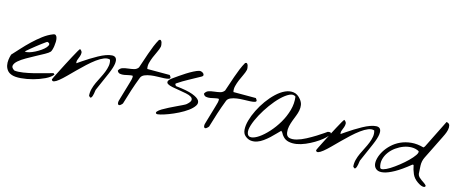

<svg xmlns="http://www.w3.org/2000/svg" viewBox="-42 -1200 4110 1737"><g transform="rotate(15 2012.5 -331.5)"><path d="M83 -10.7Q53.7 -20.5 38.6 -40.5Q23.4 -60.5 18.6 -85Q13.7 -109.4 17.1 -136.2Q20.5 -163.1 28.3 -187.5Q57.6 -218.8 94.2 -259.3Q130.9 -299.8 171.9 -338.9Q212.9 -377.9 257.3 -411.6Q301.8 -445.3 347.7 -462.9Q363.3 -469.7 372.6 -462.4Q381.8 -455.1 385.7 -439.5Q389.6 -423.8 389.2 -403.3Q388.7 -382.8 385.7 -363.3Q382.8 -343.8 377.9 -328.1Q373 -312.5 368.2 -306.6Q356.4 -293 322.8 -274.4Q289.1 -255.9 248 -233.9Q207 -211.9 166 -188.5Q125 -165 98.6 -142.1Q72.3 -119.1 67.4 -96.7Q62.5 -74.2 94.7 -55.7Q127.9 -51.8 175.3 -59.1Q222.7 -66.4 272 -78.6Q321.3 -90.8 367.2 -104Q413.1 -117.2 442.4 -125L454.1 -114.3Q432.6 -85.9 383.8 -62.5Q335 -39.1 278.3 -23.9Q221.7 -8.8 168 -4.4Q114.3 0 83 -10.7ZM316.4 -383.8Q315.4 -384.8 301.8 -375.5Q288.1 -366.2 268.1 -351.1Q248 -335.9 225.1 -317.9Q202.1 -299.8 183.1 -284.2Q164.1 -268.6 151.4 -257.3Q138.7 -246.1 140.6 -246.1Q156.2 -243.2 181.2 -250.5Q206.1 -257.8 232.9 -271.5Q259.8 -285.2 284.2 -302.2Q308.6 -319.3 322.8 -335.9Q336.9 -352.5 337.4 -365.2Q337.9 -377.9 316.4 -383.8Z M805.7 -10.7Q802.7 -43 811 -74.7Q819.3 -106.4 833.5 -137.2Q847.7 -168 863.8 -198.7Q879.9 -229.5 891.6 -259.3Q903.3 -289.1 908.2 -317.9Q913.1 -346.7 904.3 -375Q879.9 -383.8 848.1 -371.1Q816.4 -358.4 781.2 -332.5Q746.1 -306.6 708.5 -272Q670.9 -237.3 635.3 -201.7Q599.6 -166 567.4 -133.8Q535.2 -101.6 509.3 -80.6Q483.4 -59.6 465.8 -54.2Q448.2 -48.8 442.4 -66.4Q441.4 -67.4 453.6 -91.3Q465.8 -115.2 483.9 -151.4Q502 -187.5 523.9 -229.5Q545.9 -271.5 565.4 -308.1Q585 -344.7 599.6 -370.1Q614.3 -395.5 618.2 -397.5Q638.7 -383.8 639.2 -367.7Q639.6 -351.6 633.8 -334.5Q627.9 -317.4 620.6 -299.8Q613.3 -282.2 618.2 -264.6Q633.8 -275.4 661.6 -294.4Q689.5 -313.5 722.2 -334Q754.9 -354.5 790.5 -374Q826.2 -393.6 857.4 -404.8Q888.7 -416 913.6 -417Q938.5 -418 950.2 -402.3Q961.9 -386.7 957.5 -351.1Q953.1 -315.4 926.8 -253.9Q923.8 -247.1 912.6 -221.2Q901.4 -195.3 888.2 -165.5Q875 -135.7 863.8 -109.9Q852.5 -84 849.6 -77.1Q848.6 -73.2 847.2 -63Q845.7 -52.7 843.8 -40.5Q841.8 -28.3 837.9 -17.1Q834 -5.9 828.1 0Q822.3 5.9 814.5 -1.5Q806.6 -8.8 805.7 -10.7Z M1076.2 -10.7Q1075.2 -12.7 1075.2 -21.5Q1075.2 -30.3 1076.2 -33.2Q1079.1 -43.9 1086.9 -70.8Q1094.7 -97.7 1103.5 -127.4Q1112.3 -157.2 1120.1 -183.6Q1127.9 -210 1130.9 -220.7Q1134.8 -234.4 1139.6 -252.4Q1144.5 -270.5 1141.6 -287.1Q1127 -289.1 1105.5 -283.7Q1084 -278.3 1063 -274.9Q1042 -271.5 1023.9 -274.9Q1005.9 -278.3 998 -297.9Q1009.8 -322.3 1033.2 -329.6Q1056.6 -336.9 1084 -339.8Q1111.3 -342.8 1136.2 -348.6Q1161.1 -354.5 1175.8 -375Q1184.6 -400.4 1196.8 -437Q1209 -473.6 1222.7 -513.7Q1236.3 -553.7 1252.4 -592.8Q1268.6 -631.8 1286.1 -662.1Q1296.9 -668.9 1303.7 -663.1Q1310.5 -657.2 1314 -646Q1317.4 -634.8 1318.4 -623Q1319.3 -611.3 1318.4 -607.4Q1312.5 -582 1298.3 -553.2Q1284.2 -524.4 1272 -495.1Q1259.8 -465.8 1252.4 -436.5Q1245.1 -407.2 1252 -380.9H1461.9Q1462.9 -380.9 1466.8 -374.5Q1470.7 -368.2 1473.6 -364.3Q1478.5 -350.6 1462.9 -345.7Q1447.3 -340.8 1420.9 -339.4Q1394.5 -337.9 1360.8 -337.4Q1327.1 -336.9 1296.4 -332.5Q1265.6 -328.1 1241.2 -317.9Q1216.8 -307.6 1208 -287.1Q1182.6 -221.7 1161.1 -155.8Q1139.6 -89.8 1120.1 -22.5Q1118.2 -19.5 1112.3 -13.2Q1106.4 -6.8 1099.6 -2.4Q1092.8 2 1086.4 1Q1080.1 0 1076.2 -10.7Z M1435.5 -10.7Q1423.8 -18.6 1435.1 -31.7Q1446.3 -44.9 1471.2 -60.1Q1496.1 -75.2 1529.3 -91.8Q1562.5 -108.4 1593.3 -123Q1624 -137.7 1647.5 -148.9Q1670.9 -160.2 1677.7 -166Q1710 -193.4 1711.4 -211.4Q1712.9 -229.5 1695.3 -240.7Q1677.7 -252 1646 -258.3Q1614.3 -264.6 1580.6 -270Q1546.9 -275.4 1516.1 -281.2Q1485.4 -287.1 1469.7 -296.9Q1454.1 -306.6 1459.5 -322.8Q1464.8 -338.9 1502 -364.3Q1515.6 -374 1542 -392.6Q1568.4 -411.1 1599.1 -430.7Q1629.9 -450.2 1660.2 -465.8Q1690.4 -481.4 1710.9 -486.3Q1721.7 -488.3 1732.9 -484.4Q1744.1 -480.5 1751 -473.1Q1757.8 -465.8 1757.3 -457Q1756.8 -448.2 1744.1 -441.4Q1688.5 -410.2 1637.2 -382.8Q1585.9 -355.5 1534.2 -320.3Q1531.2 -312.5 1535.6 -306.6Q1540 -300.8 1545.9 -297.9Q1649.4 -287.1 1701.7 -267.6Q1753.9 -248 1768.1 -224.6Q1782.2 -201.2 1764.6 -174.8Q1747.1 -148.4 1712.4 -123Q1677.7 -97.7 1632.8 -75.2Q1587.9 -52.7 1546.4 -37.1Q1504.9 -21.5 1473.6 -13.7Q1442.4 -5.9 1435.5 -10.7Z M1882.8 -10.7Q1881.8 -12.7 1881.8 -21.5Q1881.8 -30.3 1882.8 -33.2Q1885.7 -43.9 1893.6 -70.8Q1901.4 -97.7 1910.2 -127.4Q1918.9 -157.2 1926.8 -183.6Q1934.6 -210 1937.5 -220.7Q1941.4 -234.4 1946.3 -252.4Q1951.2 -270.5 1948.2 -287.1Q1933.6 -289.1 1912.1 -283.7Q1890.6 -278.3 1869.6 -274.9Q1848.6 -271.5 1830.6 -274.9Q1812.5 -278.3 1804.7 -297.9Q1816.4 -322.3 1839.8 -329.6Q1863.3 -336.9 1890.6 -339.8Q1918 -342.8 1942.9 -348.6Q1967.8 -354.5 1982.4 -375Q1991.2 -400.4 2003.4 -437Q2015.6 -473.6 2029.3 -513.7Q2043 -553.7 2059.1 -592.8Q2075.2 -631.8 2092.8 -662.1Q2103.5 -668.9 2110.4 -663.1Q2117.2 -657.2 2120.6 -646Q2124 -634.8 2125 -623Q2126 -611.3 2125 -607.4Q2119.1 -582 2105 -553.2Q2090.8 -524.4 2078.6 -495.1Q2066.4 -465.8 2059.1 -436.5Q2051.8 -407.2 2058.6 -380.9H2268.6Q2269.5 -380.9 2273.4 -374.5Q2277.3 -368.2 2280.3 -364.3Q2285.2 -350.6 2269.5 -345.7Q2253.9 -340.8 2227.5 -339.4Q2201.2 -337.9 2167.5 -337.4Q2133.8 -336.9 2103 -332.5Q2072.3 -328.1 2047.9 -317.9Q2023.4 -307.6 2014.6 -287.1Q1989.3 -221.7 1967.8 -155.8Q1946.3 -89.8 1926.8 -22.5Q1924.8 -19.5 1918.9 -13.2Q1913.1 -6.8 1906.2 -2.4Q1899.4 2 1893.1 1Q1886.7 0 1882.8 -10.7Z M2269.5 -22.5Q2246.1 -42 2243.7 -80.1Q2241.2 -118.2 2254.4 -166Q2267.6 -213.9 2293.5 -266.1Q2319.3 -318.4 2353.5 -365.7Q2387.7 -413.1 2427.7 -450.7Q2467.8 -488.3 2507.8 -506.3Q2547.9 -524.4 2585.9 -519Q2624 -513.7 2655.3 -474.6Q2674.8 -450.2 2678.7 -425.3Q2682.6 -400.4 2677.7 -374.5Q2672.9 -348.6 2662.1 -321.8Q2651.4 -294.9 2641.1 -267.6Q2630.9 -240.2 2624.5 -211.9Q2618.2 -183.6 2622.1 -154.3Q2627 -117.2 2655.3 -110.4Q2683.6 -103.5 2723.1 -114.3Q2762.7 -125 2806.6 -148.4Q2850.6 -171.9 2888.2 -195.3Q2925.8 -218.8 2950.7 -236.3Q2975.6 -253.9 2975.6 -253.9Q3002.9 -259.8 3006.3 -250.5Q3009.8 -241.2 2995.6 -223.1Q2981.4 -205.1 2953.1 -182.1Q2924.8 -159.2 2888.7 -137.7Q2852.5 -116.2 2811.5 -98.6Q2770.5 -81.1 2731.4 -74.7Q2692.4 -68.4 2657.7 -75.7Q2623 -83 2600.6 -110.4Q2589.8 -122.1 2584.5 -133.8Q2579.1 -145.5 2567.4 -154.3Q2552.7 -140.6 2532.2 -118.7Q2511.7 -96.7 2487.8 -74.7Q2463.9 -52.7 2437 -33.2Q2410.2 -13.7 2381.8 -3.9Q2353.5 5.9 2324.7 2.9Q2295.9 0 2269.5 -22.5ZM2280.3 -55.7Q2289.1 -24.4 2319.3 -26.9Q2349.6 -29.3 2389.6 -56.6Q2429.7 -84 2472.7 -131.3Q2515.6 -178.7 2549.8 -236.8Q2584 -294.9 2602.1 -359.4Q2620.1 -423.8 2611.3 -486.3Q2587.9 -504.9 2552.7 -487.8Q2517.6 -470.7 2478 -432.1Q2438.5 -393.6 2399.9 -340.3Q2361.3 -287.1 2332 -232.9Q2302.7 -178.7 2287.6 -130.9Q2272.5 -83 2280.3 -55.7Z M3280.3 -10.7Q3277.3 -43 3285.6 -74.7Q3293.9 -106.4 3308.1 -137.2Q3322.3 -168 3338.4 -198.7Q3354.5 -229.5 3366.2 -259.3Q3377.9 -289.1 3382.8 -317.9Q3387.7 -346.7 3378.9 -375Q3354.5 -383.8 3322.8 -371.1Q3291 -358.4 3255.9 -332.5Q3220.7 -306.6 3183.1 -272Q3145.5 -237.3 3109.9 -201.7Q3074.2 -166 3042 -133.8Q3009.8 -101.6 2983.9 -80.6Q2958 -59.6 2940.4 -54.2Q2922.9 -48.8 2917 -66.4Q2916 -67.4 2928.2 -91.3Q2940.4 -115.2 2958.5 -151.4Q2976.6 -187.5 2998.5 -229.5Q3020.5 -271.5 3040 -308.1Q3059.6 -344.7 3074.2 -370.1Q3088.9 -395.5 3092.8 -397.5Q3113.3 -383.8 3113.8 -367.7Q3114.3 -351.6 3108.4 -334.5Q3102.5 -317.4 3095.2 -299.8Q3087.9 -282.2 3092.8 -264.6Q3108.4 -275.4 3136.2 -294.4Q3164.1 -313.5 3196.8 -334Q3229.5 -354.5 3265.1 -374Q3300.8 -393.6 3332 -404.8Q3363.3 -416 3388.2 -417Q3413.1 -418 3424.8 -402.3Q3436.5 -386.7 3432.1 -351.1Q3427.7 -315.4 3401.4 -253.9Q3398.4 -247.1 3387.2 -221.2Q3376 -195.3 3362.8 -165.5Q3349.6 -135.7 3338.4 -109.9Q3327.1 -84 3324.2 -77.1Q3323.2 -73.2 3321.8 -63Q3320.3 -52.7 3318.4 -40.5Q3316.4 -28.3 3312.5 -17.1Q3308.6 -5.9 3302.7 0Q3296.9 5.9 3289.1 -1.5Q3281.2 -8.8 3280.3 -10.7Z M3881.8 -22.5Q3844.7 -47.9 3828.1 -85.4Q3811.5 -123 3803.7 -166H3793Q3713.9 -101.6 3655.8 -69.3Q3597.7 -37.1 3557.6 -29.8Q3517.6 -22.5 3495.1 -36.1Q3472.7 -49.8 3466.3 -75.7Q3460 -101.6 3468.8 -136.7Q3477.5 -171.9 3499 -207.5Q3520.5 -243.2 3554.7 -275.4Q3588.9 -307.6 3633.3 -328.1Q3677.7 -348.6 3731.9 -354Q3786.1 -359.4 3848.6 -341.8L3859.4 -353.5L3991.2 -618.2Q4017.6 -614.3 4022.5 -594.7Q4027.3 -575.2 4022 -551.8Q4016.6 -528.3 4006.3 -506.3Q3996.1 -484.4 3991.2 -474.6Q3988.3 -468.8 3980 -452.1Q3971.7 -435.5 3960.4 -412.6Q3949.2 -389.6 3936.5 -364.3Q3923.8 -338.9 3912.6 -315.9Q3901.4 -293 3892.6 -275.9Q3883.8 -258.8 3881.8 -253.9Q3864.3 -217.8 3865.7 -177.2Q3867.2 -136.7 3870.1 -99.6Q3874 -82 3885.7 -70.8Q3897.5 -59.6 3910.6 -50.3Q3923.8 -41 3937 -32.2Q3950.2 -23.4 3959 -10.7Q3955.1 2 3943.4 2.4Q3931.6 2.9 3918.9 -2Q3906.2 -6.8 3895.5 -13.7Q3884.8 -20.5 3881.8 -22.5ZM3517.6 -66.4Q3521.5 -49.8 3547.4 -56.6Q3573.2 -63.5 3608.4 -85.4Q3643.6 -107.4 3683.1 -138.7Q3722.7 -169.9 3754.4 -201.2Q3786.1 -232.4 3804.2 -258.8Q3822.3 -285.2 3815.4 -297.9Q3785.2 -314.5 3748 -314.5Q3710.9 -314.5 3674.3 -301.3Q3637.7 -288.1 3604 -264.2Q3570.3 -240.2 3547.4 -209Q3524.4 -177.7 3515.1 -141.1Q3505.9 -104.5 3517.6 -66.4Z"/></g></svg>

Font: Nothing You Could Do
Style: Regular
Weight: 400
Version: Version 1.005